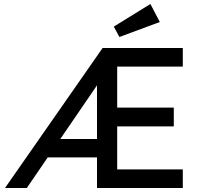

<svg xmlns="http://www.w3.org/2000/svg" viewBox="-20 -940 1009 960"><path d="M493 -700H894V-607H566V-402H849V-308H566V-93H894V0H465V-153H203L266 -245H465V-558L490 -550L114 0H5ZM549 -807 732 -920 779 -830 577 -755Z"/></svg>

Font: Easer Grotesk Variable
Style: Regular
Weight: 400
Designer: Boardeaser, Bonnie Shaver-Troup, Thomas Jockin
Foundry: Lexend
Version: Version 1.001;Glyphs 3.1.2 (3151)